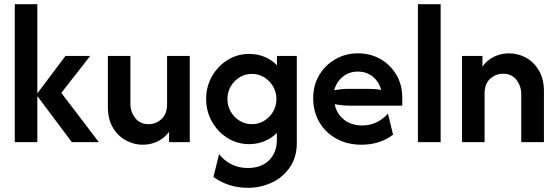

<svg xmlns="http://www.w3.org/2000/svg" viewBox="-20 -687 2691 928"><path d="M327.1 0 155.6 -229.2 296.5 -416.7H416L276.4 -238.2L457.6 0ZM51.4 0V-666.7H160.4V0Z M670.1 12.5Q626.4 12.5 587.5 -9Q548.6 -30.6 525 -71.2Q501.4 -111.8 501.4 -170.1V-416.7H610.4V-184.7Q610.4 -145.8 633.7 -116.3Q656.9 -86.8 698.6 -86.8Q733.3 -86.8 760.4 -111.5Q787.5 -136.1 787.5 -182.6V-416.7H897.2V0H797.2V-50Q775 -19.4 741.7 -3.5Q708.3 12.5 670.1 12.5Z M1177.8 220.8Q1129.2 220.8 1086.5 206.6Q1043.8 192.4 1011.8 168.1L1038.9 57.6Q1061.1 87.5 1096.9 106.2Q1132.6 125 1177.8 125Q1243.1 125 1280.6 87.5Q1318.1 50 1318.1 -9.7V-44.4Q1293.1 -19.4 1259 -4.9Q1225 9.7 1184 9.7Q1127.1 9.7 1079.9 -19.8Q1032.6 -49.3 1004.5 -99Q976.4 -148.6 976.4 -208.3Q976.4 -268.8 1004.5 -318.1Q1032.6 -367.4 1079.9 -396.9Q1127.1 -426.4 1184 -426.4Q1225 -426.4 1259.7 -411.8Q1294.4 -397.2 1318.8 -371.5V-416.7H1414.6V4.2Q1414.6 72.2 1381.6 120.8Q1348.6 169.4 1294.4 195.1Q1240.3 220.8 1177.8 220.8ZM1197.2 -86.8Q1230.6 -86.8 1257.3 -103.5Q1284 -120.1 1300 -147.6Q1316 -175 1316 -208.3Q1316 -241.7 1300 -269.1Q1284 -296.5 1257.3 -313.2Q1230.6 -329.9 1197.9 -329.9Q1164.6 -329.9 1137.8 -313.2Q1111.1 -296.5 1095.1 -269.1Q1079.2 -241.7 1079.2 -208.3Q1079.2 -175 1095.1 -147.6Q1111.1 -120.1 1137.8 -103.5Q1164.6 -86.8 1197.2 -86.8Z M1727.8 12.5Q1659 12.5 1605.9 -16.7Q1552.8 -45.8 1523.3 -96.9Q1493.8 -147.9 1493.8 -212.5Q1493.8 -275 1522.6 -323.6Q1551.4 -372.2 1600.7 -400.7Q1650 -429.2 1709.7 -429.2Q1770.8 -429.2 1819.1 -401.4Q1867.4 -373.6 1895.8 -325.3Q1924.3 -277.1 1924.3 -216V-176.4H1665.3Q1647.9 -176.4 1631.2 -178.5Q1614.6 -180.6 1597.9 -183.3Q1606.2 -138.2 1641.7 -109.4Q1677.1 -80.6 1730.6 -80.6Q1770.1 -80.6 1802.1 -96.9Q1834 -113.2 1854.9 -138.2L1879.9 -36.1Q1848.6 -11.8 1809.7 0.3Q1770.8 12.5 1727.8 12.5ZM1595.1 -250.7Q1630.6 -257.6 1665.3 -257.6H1754.9Q1773.6 -257.6 1790.3 -256.6Q1806.9 -255.6 1822.2 -252.1Q1811.8 -292.4 1781.6 -316.7Q1751.4 -341 1709 -341Q1667.4 -341 1636.8 -316Q1606.2 -291 1595.1 -250.7Z M2000 0V-666.7H2109.7V0Z M2213.2 0V-416.7H2311.8V-365.3Q2334 -396.5 2367.7 -412.8Q2401.4 -429.2 2439.6 -429.2Q2484 -429.2 2522.6 -408Q2561.1 -386.8 2585.1 -345.8Q2609 -304.9 2609 -247.2V0H2499.3V-232.6Q2499.3 -270.8 2476.4 -300.7Q2453.5 -330.6 2411.1 -330.6Q2376.4 -330.6 2349.3 -306.6Q2322.2 -282.6 2322.2 -234V0Z"/></svg>

Font: Afacad SemiBold
Style: Regular
Weight: 600
Designer: Kristian Moeller
Foundry: Dicotype
Version: Version 1.000